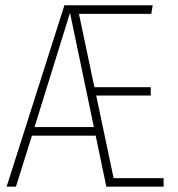

<svg xmlns="http://www.w3.org/2000/svg" viewBox="-20 -702 669 722"><path d="M407.2 -32.2H595.2V0H379.9L339.8 -191.9H100.1L40 0H4.9L222.2 -682.1H554.2L548.8 -649.9H276.9L335 -374H546.9V-342.8H341.8ZM109.9 -224.1H333L243.2 -653.8Z"/></svg>

Font: Fira Sans Compressed UltraLight
Style: Regular
Weight: 200
Width: 1
Designer: Carrois Corporate & Edenspiekermann AG
Foundry: Carrois Corporate GbR & Edenspiekermann AG
Version: Version 4.203;PS 004.203;hotconv 1.0.88;makeotf.lib2.5.64775